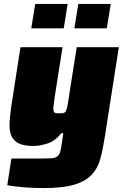

<svg xmlns="http://www.w3.org/2000/svg" viewBox="-20 -750 628 976"><path d="M17 0ZM201 206Q151 206 99.5 202Q48 198 17 191L38 56H170Q212 56 234.5 55Q257 54 269 46.5Q281 39 285.5 23.5Q290 8 294 -21L302 -73H292Q260 -33 221 -20.5Q182 -8 151 -8Q102 -8 75.5 -21Q49 -34 38 -59.5Q27 -85 28.5 -122Q30 -159 37 -207L84 -510H298L258 -257Q254 -226 252 -209.5Q250 -193 252.5 -185Q255 -177 262 -175.5Q269 -174 281 -174Q295 -174 302.5 -175.5Q310 -177 314.5 -185Q319 -193 322.5 -209.5Q326 -226 330 -257L370 -510H584L513 -55Q503 9 490 57.5Q477 106 445.5 139Q414 172 356.5 189Q299 206 201 206ZM139 -606 159 -730H324L304 -606ZM358 -606 378 -730H543L523 -606Z"/></svg>

Font: Azeri Sans Black
Style: Italic
Weight: 900
Designer: Hector Gatti & Omnibus-Type (original fonts) / Cristiano Sobral (main changes and remastering)
Foundry: Omnibus-Type
Version: Version 0.07;August 21, 2020;FontCreator 13.0.0.2681 64-bit;